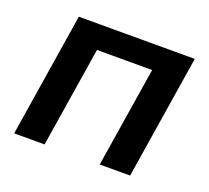

<svg xmlns="http://www.w3.org/2000/svg" viewBox="-93 -621 802 736"><g transform="rotate(20 307.5 -252.5)"><path d="M31 0 111 -505H584L504 0H380L445 -409H220L155 0Z"/></g></svg>

Font: Mulish ExtraLight
Style: Italic
Weight: 200
Italic angle: -9°
Designer: Vernon Adams
Foundry: Vernon Adams
Version: Version 3.603